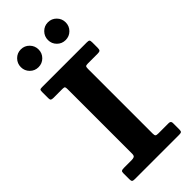

<svg xmlns="http://www.w3.org/2000/svg" viewBox="-307 -1046 1102 1102"><g transform="rotate(-45 244.0 -495.0)"><path d="M321.5 -638V-112Q321.5 -98 326 -94Q330.5 -90 344.5 -90H429Q446.5 -90 446.5 -73.5V-20.5Q446.5 -7.5 442 -3.8Q437.5 0 424 0H64Q50 0 45.8 -4.2Q41.5 -8.5 41.5 -22V-71Q41.5 -83 46.5 -86.5Q51.5 -90 66.5 -90H127.5Q141 -90 148.8 -94Q156.5 -98 156.5 -114.5V-638Q156.5 -651 153.8 -655.5Q151 -660 137.5 -660H63Q50.5 -660 46 -663.8Q41.5 -667.5 41.5 -679.5V-729.5Q41.5 -743 44.8 -746.5Q48 -750 61.5 -750H424Q438.5 -750 442.5 -746Q446.5 -742 446.5 -727.5V-684Q446.5 -668.5 441.2 -664.2Q436 -660 422.5 -660H343.5Q329 -660 325.2 -656Q321.5 -652 321.5 -638ZM348 -845Q318 -845 297 -866Q276 -887 276 -917Q276 -947 297 -968.2Q318 -989.5 348 -989.5Q378 -989.5 399 -968.2Q420 -947 420 -917Q420 -887 399 -866Q378 -845 348 -845ZM128 -845Q98 -845 77 -866Q56 -887 56 -917Q56 -947 77 -968.2Q98 -989.5 128 -989.5Q158 -989.5 179 -968.2Q200 -947 200 -917Q200 -887 179 -866Q158 -845 128 -845Z"/></g></svg>

Font: Besley
Style: Bold
Weight: 700
Designer: Owen Earl
Foundry: indestructible type*
Version: Version 2.001; ttfautohint (v1.8.3)